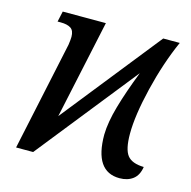

<svg xmlns="http://www.w3.org/2000/svg" viewBox="-86 -622 716 718"><g transform="rotate(15 272.0 -262.5)"><path d="M340 -132Q341 -180 359 -243Q377 -306 409 -388L100 0H34L124 -422Q127 -443 127 -453Q127 -477 113.5 -486Q100 -495 74 -495H62L71 -536H238L156 -154L460 -536H524Q484 -446 458 -338.5Q432 -231 432 -160Q432 -100 450 -77Q468 -54 514 -53Q509 -20 488.5 -4.5Q468 11 437 11Q340 11 340 -132Z"/></g></svg>

Font: Noto Serif Narrow
Style: Italic
Weight: 400
Width: 4
Italic angle: -12°
Designer: Monotype Design Team
Foundry: Monotype Imaging Inc.
Version: Version 1.001